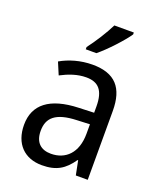

<svg xmlns="http://www.w3.org/2000/svg" viewBox="-143 -855 794 954"><g transform="rotate(20 254.0 -378.0)"><path d="M398 -756V-766H295C273 -721 235 -661 202 -618V-606H258C303 -642 373 -718 398 -756ZM261 -546C197 -546 138 -528 93 -502L120 -438C162 -460 206 -476 253 -476C316 -476 349 -443 349 -357V-324L269 -321C117 -316 42 -256 42 -149C42 -49 101 10 193 10C270 10 312 -17 352 -75H355L370 0H433V-364C433 -486 380 -546 261 -546ZM281 -260 349 -263V-213C349 -111 293 -59 216 -59C164 -59 130 -87 130 -149C130 -218 170 -256 281 -260Z"/></g></svg>

Font: Noto Sans Lao Looped SemiCondensed
Style: Regular
Weight: 400
Width: 4
Designer: Mark Frömberg, Ben Mitchell
Foundry: The Fontpad Ltd
Version: Version 1.002